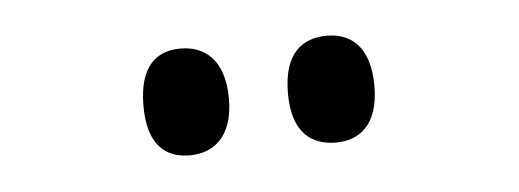

<svg xmlns="http://www.w3.org/2000/svg" viewBox="-25 -786 508 188"><g transform="rotate(-5 228.5 -692.5)"><path d="M300 -640C322 -640 342 -653 342 -692C342 -732 322 -745 300 -745C276 -745 257 -732 257 -692C257 -653 276 -640 300 -640ZM156 -640C178 -640 199 -653 199 -692C199 -732 178 -745 156 -745C133 -745 115 -732 115 -692C115 -653 133 -640 156 -640Z"/></g></svg>

Font: Noto Serif Lao ExtCond
Style: Regular
Weight: 400
Width: 2
Designer: Monotype Design Team
Foundry: Monotype Imaging Inc.
Version: Version 2.004